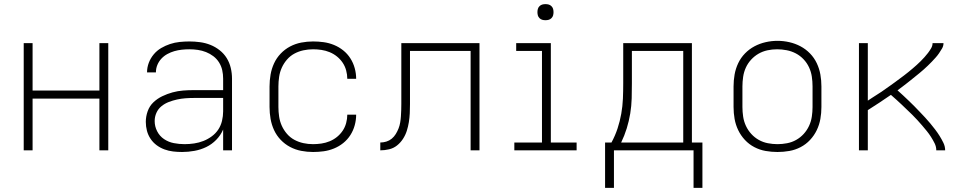

<svg xmlns="http://www.w3.org/2000/svg" viewBox="-20 -729 4690 931"><path d="M95 0V-520H138V-290H462V-520H505V0H462V-251H138V0Z M863 8Q841 8 819.5 5.5Q798 3 777.5 -4.5Q757 -12 739.5 -25Q722 -38 710 -56Q698 -74 692.5 -95Q687 -116 687 -138Q687 -164 696 -189.5Q705 -215 724 -233Q743 -251 767 -262.5Q791 -274 816.5 -281Q842 -288 868 -290Q894 -292 920 -292H1062V-348Q1062 -369 1057.5 -389Q1053 -409 1042 -426.5Q1031 -444 1014.5 -456.5Q998 -469 979 -476.5Q960 -484 939.5 -487Q919 -490 898 -490Q880 -490 861.5 -488Q843 -486 825.5 -481Q808 -476 791.5 -467Q775 -458 762.5 -444.5Q750 -431 743 -414Q736 -397 736 -378H693Q693 -402 701.5 -424.5Q710 -447 725.5 -465.5Q741 -484 761.5 -496Q782 -508 804.5 -515.5Q827 -523 851 -525.5Q875 -528 898 -528Q924 -528 950 -524.5Q976 -521 1000 -511.5Q1024 -502 1045 -485.5Q1066 -469 1079.5 -447Q1093 -425 1099 -399.5Q1105 -374 1105 -348V0H1062V-101Q1050 -73 1028.5 -51Q1007 -29 980 -16Q953 -3 923 2.5Q893 8 863 8ZM875 -30Q898 -30 921.5 -33.5Q945 -37 966.5 -45.5Q988 -54 1007 -68Q1026 -82 1038.5 -101Q1051 -120 1056.5 -143Q1062 -166 1062 -189V-254H920Q900 -254 879.5 -252.5Q859 -251 838.5 -246.5Q818 -242 798.5 -234.5Q779 -227 763 -214Q747 -201 738.5 -182Q730 -163 730 -142Q730 -116 742 -92.5Q754 -69 775.5 -54.5Q797 -40 823 -35Q849 -30 875 -30Z M1498 8Q1469 8 1440.5 2.5Q1412 -3 1386.5 -16.5Q1361 -30 1341 -51Q1321 -72 1309 -98Q1297 -124 1292 -152.5Q1287 -181 1287 -210V-310Q1287 -339 1292 -367.5Q1297 -396 1309 -422Q1321 -448 1341 -469Q1361 -490 1386.5 -503.5Q1412 -517 1440.5 -522.5Q1469 -528 1498 -528Q1524 -528 1549.5 -524.5Q1575 -521 1599.5 -511Q1624 -501 1644.5 -484.5Q1665 -468 1679 -446Q1693 -424 1700 -398.5Q1707 -373 1707 -347H1664Q1664 -367 1658.5 -387.5Q1653 -408 1641.5 -425Q1630 -442 1614 -455Q1598 -468 1578.5 -476Q1559 -484 1538.5 -487Q1518 -490 1498 -490Q1474 -490 1451 -485Q1428 -480 1407.5 -469Q1387 -458 1371.5 -440Q1356 -422 1346.5 -401Q1337 -380 1333.5 -356.5Q1330 -333 1330 -310V-210Q1330 -187 1333.5 -163.5Q1337 -140 1346.5 -119Q1356 -98 1371.5 -80Q1387 -62 1407.5 -51Q1428 -40 1451 -35Q1474 -30 1498 -30Q1518 -30 1538.5 -33Q1559 -36 1578.5 -44Q1598 -52 1614 -65Q1630 -78 1641.5 -95Q1653 -112 1658.5 -132.5Q1664 -153 1664 -173H1707Q1707 -147 1700 -121.5Q1693 -96 1679 -74Q1665 -52 1644.5 -35.5Q1624 -19 1599.5 -9Q1575 1 1549.5 4.5Q1524 8 1498 8Z M1824 0V-38Q1839 -38 1853.5 -42.5Q1868 -47 1879.5 -56.5Q1891 -66 1899 -79Q1907 -92 1912.5 -106Q1918 -120 1920.5 -135Q1923 -150 1924 -165Q1925 -180 1925.5 -195Q1926 -210 1926 -225Q1926 -239 1926 -253Q1926 -267 1926 -281V-520H2305V0H2262V-482H1968V-281Q1968 -277 1968 -273.5Q1968 -270 1968 -267Q1968 -245 1968 -223.5Q1968 -202 1967 -180Q1966 -158 1962.5 -136.5Q1959 -115 1952.5 -94.5Q1946 -74 1934 -55.5Q1922 -37 1905 -23.5Q1888 -10 1866.5 -5Q1845 0 1824 0Z M2474 0V-38H2608V-482H2483V-520H2651V-38H2776V0ZM2625 -631Q2617 -631 2609.5 -633Q2602 -635 2596 -641Q2590 -647 2588 -654.5Q2586 -662 2586 -670Q2586 -678 2588 -685.5Q2590 -693 2596 -699Q2602 -705 2609.5 -707Q2617 -709 2625 -709Q2633 -709 2640.5 -707Q2648 -705 2654 -699Q2660 -693 2662 -685.5Q2664 -678 2664 -670Q2664 -662 2662 -654.5Q2660 -647 2654 -641Q2648 -635 2640.5 -633Q2633 -631 2625 -631Z M2957 182H2914V-38H2945Q2963 -71 2974.5 -106Q2986 -141 2992.5 -177.5Q2999 -214 3000.5 -251Q3002 -288 3002 -325V-520H3335V-38H3386V182H3343V0H2957ZM3293 -38V-482H3044V-325Q3044 -288 3043 -251.5Q3042 -215 3036 -178.5Q3030 -142 3019 -106.5Q3008 -71 2992 -38Z M3750 8Q3721 8 3692.5 3Q3664 -2 3638 -15.5Q3612 -29 3592 -50.5Q3572 -72 3559.5 -98Q3547 -124 3542 -152.5Q3537 -181 3537 -210V-310Q3537 -339 3542 -367.5Q3547 -396 3559.5 -422.5Q3572 -449 3592.5 -470Q3613 -491 3638.5 -504.5Q3664 -518 3692.5 -524.5Q3721 -531 3750 -531Q3779 -531 3807.5 -524.5Q3836 -518 3861.5 -504.5Q3887 -491 3907.5 -470Q3928 -449 3940.5 -422.5Q3953 -396 3958 -367.5Q3963 -339 3963 -310V-210Q3963 -181 3958 -152.5Q3953 -124 3940.5 -98Q3928 -72 3908 -50.5Q3888 -29 3862 -15.5Q3836 -2 3807.5 3Q3779 8 3750 8ZM3750 -30Q3773 -30 3796.5 -34.5Q3820 -39 3840.5 -50.5Q3861 -62 3877 -79.5Q3893 -97 3903 -118.5Q3913 -140 3916.5 -163.5Q3920 -187 3920 -210V-310Q3920 -334 3916.5 -357.5Q3913 -381 3903 -402.5Q3893 -424 3876.5 -441.5Q3860 -459 3839 -470Q3818 -481 3794.5 -485.5Q3771 -490 3748 -490Q3724 -490 3701 -485Q3678 -480 3658 -468.5Q3638 -457 3622 -439.5Q3606 -422 3596.5 -401Q3587 -380 3583.5 -356.5Q3580 -333 3580 -310V-210Q3580 -187 3583.5 -163.5Q3587 -140 3597 -118.5Q3607 -97 3623 -79.5Q3639 -62 3659.5 -50.5Q3680 -39 3703.5 -34.5Q3727 -30 3750 -30Z M4145 0V-520H4188V-241Q4199 -248 4210 -255.5Q4221 -263 4232.5 -270Q4244 -277 4255 -284.5Q4266 -292 4277 -300Q4288 -308 4299 -315.5Q4310 -323 4320.5 -331Q4331 -339 4342 -347Q4353 -355 4363.5 -363Q4374 -371 4384.5 -379.5Q4395 -388 4405 -396.5Q4415 -405 4425 -414Q4435 -423 4444.5 -432.5Q4454 -442 4463 -452Q4472 -462 4480 -472.5Q4488 -483 4495 -495Q4502 -507 4502 -520H4555Q4555 -506 4548 -494Q4541 -482 4533.5 -471Q4526 -460 4517 -450Q4508 -440 4498.5 -430Q4489 -420 4479 -410.5Q4469 -401 4459 -392Q4449 -383 4438.5 -374.5Q4428 -366 4417.5 -357.5Q4407 -349 4396.5 -340.5Q4386 -332 4375 -323.5Q4364 -315 4353.5 -307Q4343 -299 4332 -291Q4346 -279 4359.5 -266Q4373 -253 4387 -240Q4401 -227 4414 -213.5Q4427 -200 4440 -186.5Q4453 -173 4466 -159Q4479 -145 4491 -130.5Q4503 -116 4514.5 -101Q4526 -86 4536 -70Q4546 -54 4554.5 -36.5Q4563 -19 4563 0H4520Q4520 -18 4512 -34Q4504 -50 4494.5 -65Q4485 -80 4474 -93.5Q4463 -107 4451.5 -120.5Q4440 -134 4428 -147Q4416 -160 4403.5 -172.5Q4391 -185 4378 -197Q4365 -209 4352.5 -221.5Q4340 -234 4326.5 -245.5Q4313 -257 4300 -269Q4273 -250 4244.5 -231.5Q4216 -213 4188 -195V0Z"/></svg>

Font: Zed Sans Extralight Extended
Style: Regular
Weight: 200
Width: 7
Designer: Belleve Invis
Foundry: Belleve Invis
Version: Version 1.0.0; ttfautohint (v1.8.4)